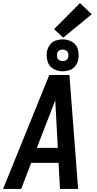

<svg xmlns="http://www.w3.org/2000/svg" viewBox="-30 -1219 626 1239"><path d="M-10 0H107L171 -168H348L357 0H474L418 -735H288ZM208 -265 295 -490Q303 -511 311 -531.5Q319 -552 327 -573Q327 -552 328.5 -531.5Q330 -511 331 -490L343 -265ZM374 -759Q397 -759 419.5 -766.5Q442 -774 457 -794.5Q472 -815 475 -837Q481 -870 472 -901.5Q463 -933 435 -949Q407 -965 375 -965Q352 -965 329.5 -957.5Q307 -950 292 -929.5Q277 -909 273 -887Q268 -854 277 -822.5Q286 -791 313.5 -775Q341 -759 374 -759ZM374 -825Q363 -825 353 -830.5Q343 -836 339.5 -847.5Q336 -859 338 -871Q339 -879 344.5 -886.5Q350 -894 358 -896.5Q366 -899 374 -899Q386 -899 396 -893.5Q406 -888 409.5 -876.5Q413 -865 411 -853Q410 -845 404.5 -837.5Q399 -830 391 -827.5Q383 -825 374 -825ZM378 -976 562 -1127 486 -1199 319 -1031Z"/></svg>

Font: Iosevka Sparkle SmBdObl
Style: Regular
Weight: 600
Italic angle: -9°
Designer: Belleve Invis
Foundry: Belleve Invis
Version: Version 4.5.0; ttfautohint (v1.8.3)